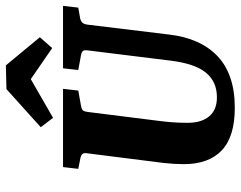

<svg xmlns="http://www.w3.org/2000/svg" viewBox="-103 -705 821 655"><g transform="rotate(-90 307.5 -377.5)"><path d="M267 13Q169 13 122 -31.5Q75 -76 75 -161Q75 -176 76 -193.5Q77 -211 79 -229L112 -490Q114 -502 109.5 -507Q105 -512 94 -514L59 -521L65 -573H332L326 -521L276 -512Q269 -511 262 -508Q255 -505 253 -488L223 -249Q220 -227 218 -202Q216 -177 216 -148Q216 -101 238 -74.5Q260 -48 303 -48Q330 -48 351 -57.5Q372 -67 387.5 -86Q403 -105 413 -135Q423 -165 428 -205L463 -488Q465 -500 461 -505Q457 -510 445 -512L396 -521L402 -573H615L609 -521L575 -515Q567 -514 560 -509Q553 -504 551 -490L517 -210Q511 -158 492.5 -116.5Q474 -75 443.5 -46Q413 -17 369 -2Q325 13 267 13ZM201 -649 331 -766 412 -768 508 -652 471 -610 365 -683 233 -607Z"/></g></svg>

Font: Rasa
Style: Italic
Weight: 400
Italic angle: -7.10001°
Designer: Anna Giedrys (Yrsa+Rasa design), David Brezina (Yrsa art-direction, Rasa art-direction, design)
Foundry: Rosetta Type Foundry
Version: Version 2.004